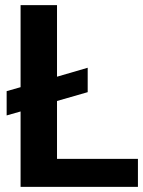

<svg xmlns="http://www.w3.org/2000/svg" viewBox="-20 -731 560 751"><path d="M519.5 0H60.5V-295L6 -279.5V-374.5L60.5 -390V-711H203V-431L323 -466V-370.5L203 -336V-109.5H519.5Z"/></svg>

Font: Roberto Sans
Style: Bold
Weight: 700
Designer: Google (font) & Cristiano Sobral (main changes)
Version: Version 1.000;October 12, 2021;FontCreator 14.0.0.2814 64-bi